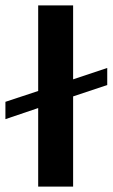

<svg xmlns="http://www.w3.org/2000/svg" viewBox="-51 -689 416 709"><path d="M219 0H90V-290L-31 -249V-313L90 -353V-669H219V-396L345 -438V-375L219 -333Z"/></svg>

Font: Sarpanch SemiBold
Style: Regular
Weight: 600
Designer: Manushi Parikh (Devanagari and Latin), Jyotish Sonowal (Devanagari)
Foundry: Indian Type Foundry
Version: Version 2.004;PS 1.0;hotconv 1.0.78;makeotf.lib2.5.61930; tt